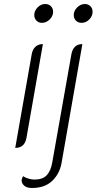

<svg xmlns="http://www.w3.org/2000/svg" viewBox="-20 -729 489 958"><path d="M151 -654Q151 -675 167.5 -692Q184 -709 206 -709Q223 -709 234 -698Q245 -687 245 -670Q245 -649 228 -632Q211 -615 189 -615Q173 -615 162 -626Q151 -637 151 -654ZM348 -654Q348 -675 365 -692Q382 -709 404 -709Q420 -709 431 -698Q442 -687 442 -670Q442 -649 425.5 -632Q409 -615 387 -615Q370 -615 359 -626Q348 -637 348 -654ZM138 -457Q142 -482 156.5 -495.5Q171 -509 194 -509L112 -41Q103 9 56 9ZM88 172Q88 162 95 150Q105 157 121 162Q137 167 152 167Q193 167 213.5 145Q234 123 241 80L336 -457Q345 -509 391 -509L287 85Q277 139 240 174Q203 209 139 209Q114 209 101 197.5Q88 186 88 172Z"/></svg>

Font: K2D Thin
Style: Italic
Weight: 100
Italic angle: -10°
Designer: Katatrad Aksorn Co.,Ltd.
Foundry: Cadson Demak Co.,Ltd.
Version: Version 1.000; ttfautohint (v1.6)